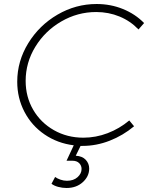

<svg xmlns="http://www.w3.org/2000/svg" viewBox="-20 -724 770 958"><path d="M699 -609 671 -577Q631 -619 576.5 -641.5Q522 -664 460 -664Q367 -664 286 -617Q205 -570 156.5 -491Q108 -412 108 -320Q108 -241 145.5 -176.5Q183 -112 249 -74.5Q315 -37 396 -37Q458 -37 517 -59.5Q576 -82 625 -123L649 -94Q594 -48 527.5 -22Q461 4 392 4H382L358 53Q391 55 408 73.5Q425 92 425 117Q425 156 393 185Q361 214 312 214Q291 214 270.5 208.5Q250 203 237 193L255 159Q266 167 282 172.5Q298 178 314 178Q347 178 367 160Q387 142 387 119Q387 102 375 90Q363 78 341 78H312L348 1Q267 -9 202.5 -53Q138 -97 102 -166Q66 -235 66 -316Q66 -419 121 -508.5Q176 -598 267 -651Q358 -704 462 -704Q532 -704 593.5 -679Q655 -654 699 -609Z"/></svg>

Font: TypoPRO Montserrat
Style: Italic
Weight: 275
Italic angle: -11.3°
Designer: Julieta Ulanovsky
Foundry: Julieta Ulanovsky
Version: Version 6.001